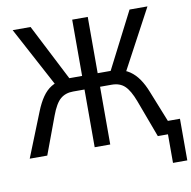

<svg xmlns="http://www.w3.org/2000/svg" viewBox="-92 -796 1042 1045"><g transform="rotate(-10 429.5 -273.5)"><path d="M780 158V0H739V-72H859V158ZM16 0 114 -245Q132 -290 153.5 -321Q175 -352 202.5 -369Q230 -386 264 -390L229 -363L46 -705H145L313 -377L294 -394H375V-705H461V-394H542L524 -377L692 -705H791L608 -363L573 -390Q610 -385 637.5 -366Q665 -347 686 -316.5Q707 -286 723 -245L821 0H724L647 -207Q624 -268 597 -293.5Q570 -319 525 -319H461V0H375V-319H312Q270 -319 242 -295.5Q214 -272 190 -207L113 0Z"/></g></svg>

Font: Nunito Sans 10pt Condensed Medium
Style: Regular
Weight: 500
Width: 3
Designer: Vernon Adams
Foundry: Vernon Adams
Version: Version 3.101;gftools[0.9.27]